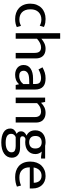

<svg xmlns="http://www.w3.org/2000/svg" viewBox="1022 -1772 980 3065"><g transform="rotate(90 1512.5 -240.0)"><path d="M291 -59Q323 -59 347 -66Q371 -73 394 -84L413 -18Q359 9 284 9Q233 9 188.5 -6Q144 -21 110.5 -51.5Q77 -82 58 -127.5Q39 -173 39 -234Q39 -290 57 -335Q75 -380 107 -411.5Q139 -443 184 -460Q229 -477 283 -477Q314 -477 343.5 -472.5Q373 -468 411 -451L391 -384Q345 -410 292 -410Q219 -410 174 -364.5Q129 -319 129 -237Q129 -186 143 -152Q157 -118 180 -97.5Q203 -77 232 -68Q261 -59 291 -59Z M599 0H511V-710H599V-410Q632 -439 672 -458Q712 -477 760 -477Q799 -477 828 -465.5Q857 -454 875.5 -433.5Q894 -413 903.5 -385Q913 -357 913 -324V0H825V-302Q825 -356 803 -380.5Q781 -405 736 -405Q702 -405 667.5 -388Q633 -371 599 -340Z M1055 -428Q1079 -440 1100 -449.5Q1121 -459 1142 -465Q1163 -471 1185 -474Q1207 -477 1233 -477Q1272 -477 1304.5 -468.5Q1337 -460 1360.5 -440Q1384 -420 1397 -387.5Q1410 -355 1410 -306V0H1337L1326 -52H1324Q1293 -19 1256 -5Q1219 9 1174 9Q1140 9 1111.5 -0.5Q1083 -10 1062 -27.5Q1041 -45 1029.5 -70Q1018 -95 1018 -126Q1018 -200 1076.5 -238.5Q1135 -277 1231 -277H1321V-317Q1321 -368 1295 -386.5Q1269 -405 1225 -405Q1199 -405 1165.5 -396.5Q1132 -388 1089 -364ZM1322 -217 1248 -215Q1173 -213 1141.5 -188.5Q1110 -164 1110 -129Q1110 -108 1117 -93.5Q1124 -79 1135.5 -71Q1147 -63 1162.5 -59.5Q1178 -56 1195 -56Q1228 -56 1262 -71.5Q1296 -87 1322 -121Z M1627 0H1539V-470H1608L1621 -405Q1656 -440 1694.5 -458.5Q1733 -477 1783 -477Q1855 -477 1896 -436.5Q1937 -396 1937 -324V0H1849V-311Q1849 -354 1826.5 -379.5Q1804 -405 1758 -405Q1688 -405 1627 -342Z M2061 -314Q2061 -353 2075 -383.5Q2089 -414 2114.5 -435Q2140 -456 2175 -466.5Q2210 -477 2251 -477Q2266 -477 2280 -475Q2294 -473 2308 -470H2511V-405H2480L2400 -416Q2419 -396 2429.5 -370Q2440 -344 2440 -315Q2440 -276 2426 -245.5Q2412 -215 2387 -194Q2362 -173 2327 -162.5Q2292 -152 2251 -152Q2220 -152 2197 -156Q2174 -148 2165 -135.5Q2156 -123 2156 -109Q2156 -86 2171.5 -78Q2187 -70 2213 -70H2337Q2415 -70 2456.5 -34.5Q2498 1 2498 62Q2498 101 2481 132Q2464 163 2432.5 185Q2401 207 2356 218.5Q2311 230 2255 230Q2153 230 2092.5 193.5Q2032 157 2032 86Q2032 49 2055.5 24Q2079 -1 2117 -14Q2097 -28 2087 -43.5Q2077 -59 2077 -85Q2077 -116 2095.5 -138Q2114 -160 2146 -173Q2106 -191 2083.5 -225.5Q2061 -260 2061 -314ZM2168 0Q2117 23 2117 72Q2117 160 2259 160Q2301 160 2330 152Q2359 144 2377 131Q2395 118 2403.5 102Q2412 86 2412 69Q2412 27 2383.5 13.5Q2355 0 2312 0ZM2351 -312Q2351 -365 2323.5 -390Q2296 -415 2251 -415Q2206 -415 2178.5 -390Q2151 -365 2151 -316Q2151 -264 2178.5 -239.5Q2206 -215 2251 -215Q2296 -215 2323.5 -239Q2351 -263 2351 -312Z M2989 -225H2652V-221Q2652 -143 2694.5 -101Q2737 -59 2810 -59Q2848 -59 2877.5 -65Q2907 -71 2942 -85L2960 -20Q2931 -7 2891.5 1Q2852 9 2807 9Q2756 9 2711.5 -5Q2667 -19 2633 -48.5Q2599 -78 2579.5 -124Q2560 -170 2560 -234Q2560 -289 2576.5 -334Q2593 -379 2623 -410.5Q2653 -442 2695.5 -459.5Q2738 -477 2791 -477Q2836 -477 2872.5 -462Q2909 -447 2935 -420Q2961 -393 2975 -355Q2989 -317 2989 -271ZM2898 -288Q2898 -314 2891.5 -336.5Q2885 -359 2871.5 -376Q2858 -393 2837 -403Q2816 -413 2786 -413Q2731 -413 2696.5 -378Q2662 -343 2654 -286Z"/></g></svg>

Font: Mukta Mahee
Style: Regular
Weight: 400
Designer: Shuchita Grover, Noopur Datye, Girish Dalvi, Yashodeep Gholap
Foundry: Ek Type
Version: Version 2.538;PS 1.000;hotconv 16.6.51;makeotf.lib2.5.65220;